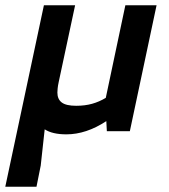

<svg xmlns="http://www.w3.org/2000/svg" viewBox="-38 -496 638 726"><path d="M-18 210 128 -476H246L184 -186Q181 -172 180 -162Q179 -152 179 -146Q179 -121 195.5 -108.5Q212 -96 250 -96Q283 -96 310 -103.5Q337 -111 362 -126L436 -476H554L453 0H366L364 -38Q288 12 213 12Q160 12 131 -7L116 130L100 210Z"/></svg>

Font: Sometype Mono
Style: Bold Italic
Weight: 700
Italic angle: -12°
Monospace: yes
Designer: Ryoichi Tsunekawa
Foundry: Dharma Type
Version: Version 1.000; ttfautohint (v1.8.3)